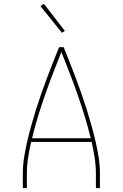

<svg xmlns="http://www.w3.org/2000/svg" viewBox="-20 -981 640 1001"><path d="M99 0V-74Q99 -117 105.5 -159.5Q112 -202 122 -244.5Q132 -287 143.5 -328.5Q155 -370 168 -411Q181 -452 195.5 -493Q210 -534 225 -574.5Q240 -615 256 -655Q272 -695 288 -735H312Q328 -695 344 -655Q360 -615 375 -574.5Q390 -534 404.5 -493Q419 -452 432 -411Q445 -370 456.5 -328.5Q468 -287 478 -244.5Q488 -202 494.5 -159.5Q501 -117 501 -74V0H480V-74Q480 -116 473.5 -158Q467 -200 458 -241H142Q133 -200 126.5 -158Q120 -116 120 -74V0ZM147 -260H453Q439 -318 421.5 -375Q404 -432 384.5 -488Q365 -544 343.5 -599.5Q322 -655 300 -710Q278 -655 256.5 -599.5Q235 -544 215.5 -488Q196 -432 178.5 -375Q161 -318 147 -260ZM303 -810 191 -949 209 -961 318 -820Z"/></svg>

Font: Zed Sans Thin Extended
Style: Regular
Weight: 100
Width: 7
Designer: Belleve Invis
Foundry: Belleve Invis
Version: Version 1.0.0; ttfautohint (v1.8.4)